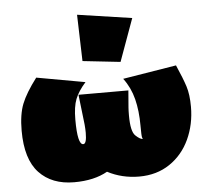

<svg xmlns="http://www.w3.org/2000/svg" viewBox="-52 -766 902 832"><g transform="rotate(-5 399.5 -350.0)"><path d="M770 -271Q770 -194 740 -129.5Q710 -65 653.5 -27Q597 11 521 11Q446 11 383 -22Q325 11 238 11Q141 11 85.5 -48Q30 -107 30 -231Q30 -302 48 -347.5Q66 -393 113 -455L324 -417Q292 -381 279 -348Q266 -315 266 -259Q266 -150 291 -150Q306 -150 306 -198Q306 -229 299 -279L289 -365H506L500 -291Q499 -279 499 -257Q499 -187 518.5 -168.5Q538 -150 550 -150Q550 -150 547.5 -156.5Q545 -163 545 -209Q545 -273 532 -324.5Q519 -376 488 -417L721 -455Q747 -396 758.5 -360Q770 -324 770 -271ZM319 -509 313 -711 550 -676 483 -491Z"/></g></svg>

Font: Ysabeau Black
Style: Regular
Weight: 900
Designer: Christian Thalmann (Catharsis Fonts)
Version: Version 0.003